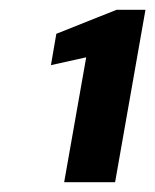

<svg xmlns="http://www.w3.org/2000/svg" viewBox="-20 -724 317 392"><path d="M111 -352 156 -607 84 -591 95 -655 218 -704H277L215 -352Z"/></svg>

Font: DM Sans 28pt
Style: Bold Italic
Weight: 700
Italic angle: -10°
Version: Version 4.004;gftools[0.9.30]